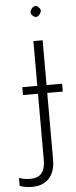

<svg xmlns="http://www.w3.org/2000/svg" viewBox="-115 -748 404 1020"><g transform="rotate(-5 87.0 -238.0)"><path d="M93.8 -667.5Q84.5 -678.2 86.9 -689Q89.4 -699.7 97.7 -707.5Q105 -714.8 114 -716.1Q123 -717.3 132.3 -706.1Q143.6 -695.3 140.6 -684.3Q137.7 -673.3 129.9 -665.5Q121.6 -657.7 113.3 -657.2Q105 -656.7 93.8 -667.5ZM15.1 240.2Q-6.3 240.2 -22.9 237.1Q-39.6 233.9 -51.8 229V186.5Q-36.6 192.4 -21.2 194.6Q-5.9 196.8 11.2 196.8Q87.9 196.8 87.9 103.5V-250H7.8V-292H87.9V-530.8H137.2V-292H220.2V-250H137.2V105Q137.2 171.4 104.2 205.8Q71.3 240.2 15.1 240.2Z"/></g></svg>

Font: Open Sans Light
Style: Regular
Weight: 300
Designer: Monotype Design Team
Foundry: Monotype Imaging Inc.
Version: Version 3.000; ttfautohint (v1.8.4)